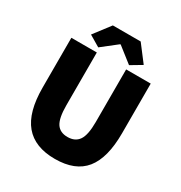

<svg xmlns="http://www.w3.org/2000/svg" viewBox="-194 -973 1060 1123"><g transform="rotate(30 336.0 -411.0)"><path d="M338 12Q202 12 135 -68Q68 -148 68 -314V-650H240V-294Q240 -207 263.5 -171.5Q287 -136 338 -136Q389 -136 413.5 -171.5Q438 -207 438 -294V-650H604V-314Q604 -148 539.5 -68Q475 12 338 12ZM232 -680 158 -724 242 -834H430L514 -724L440 -680L338 -760H334Z"/></g></svg>

Font: Assistant ExtraBold
Style: Regular
Weight: 800
Designer: Hebrew By Ben Nathan, Latin by Paul Hunt
Version: Version 3.000